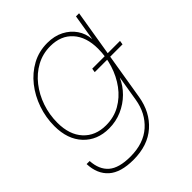

<svg xmlns="http://www.w3.org/2000/svg" viewBox="-203 -646 978 978"><g transform="rotate(-45 285.5 -157.0)"><path d="M190.9 208.5Q99.6 208.5 54.7 168.5Q9.8 128.4 6.8 54.7H28.8Q32.7 119.6 71 152.8Q109.4 186 191.4 186Q287.1 186 344.5 134.8Q401.9 83.5 415.5 0L438 -136.7H437.5Q419.9 -96.2 386.7 -63.2Q353.5 -30.3 309.8 -11.2Q266.1 7.8 216.3 7.8Q131.3 7.8 79.3 -47.6Q27.3 -103 27.3 -198.2Q27.3 -260.3 47.4 -318.4Q67.4 -376.5 104 -422.9Q140.6 -469.2 190.7 -496.3Q240.7 -523.4 301.3 -523.4Q352.1 -523.4 390.4 -503.7Q428.7 -483.9 451.4 -450.7Q474.1 -417.5 477.1 -376H477.5L500.5 -515.6H522.9L437.5 2Q421.9 96.2 358.4 152.3Q294.9 208.5 190.9 208.5ZM216.8 -14.6Q273.9 -14.6 319.6 -40.5Q365.2 -66.4 397.5 -110.1Q429.7 -153.8 446.8 -208Q463.9 -262.2 463.9 -319.3Q463.9 -404.3 420.4 -452.6Q377 -501 300.8 -501Q246.1 -501 200.2 -476.1Q154.3 -451.2 120.6 -408.2Q86.9 -365.2 68.6 -311.3Q50.3 -257.3 50.3 -199.2Q50.3 -112.8 95.5 -63.7Q140.6 -14.6 216.8 -14.6ZM367.2 -247.1 370.6 -268.6H570.8L567.4 -247.1Z"/></g></svg>

Font: Inter Display Thin
Style: Italic
Weight: 100
Italic angle: -9.39999°
Designer: Rasmus Andersson
Foundry: rsms
Version: Version 4.000;git-a52131595